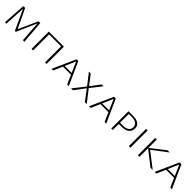

<svg xmlns="http://www.w3.org/2000/svg" viewBox="481 -2046 3630 3630"><g transform="rotate(45 2295.5 -231.0)"><path d="M572 0 543 -421 366 -17H341L154 -423L131 0H93L122 -462H171L355 -78L529 -462H576L613 0Z M1207 0H1165V-428H846V0H804V-462H1207Z M1676 -182H1461L1382 0H1338L1545 -462H1592L1800 0H1756ZM1662 -214 1568 -429 1475 -214Z M2049 -240 1875 -462H1925L2072 -270L2217 -462H2267L2093 -241L2280 0H2229L2069 -212L1911 0H1860Z M2678 -182H2463L2384 0H2340L2547 -462H2594L2802 0H2758ZM2664 -214 2570 -429 2477 -214Z M3253 -319Q3253 -245 3200 -203.5Q3147 -162 3053 -162H2974V0H2934V-462H3060Q3152 -462 3202.5 -425Q3253 -388 3253 -319ZM3213 -314Q3213 -368 3171 -399Q3129 -430 3054 -430H2974V-196H3059Q3132 -196 3172.5 -227Q3213 -258 3213 -314Z M3405 -462H3447V0H3405Z M3984 0 3690 -230V0H3648V-462H3690V-238L3978 -462H4037L3738 -236L4044 0Z M4433 -182H4218L4139 0H4095L4302 -462H4349L4557 0H4513ZM4419 -214 4325 -429 4232 -214Z"/></g></svg>

Font: Ysabeau SC Light
Style: Regular
Weight: 300
Designer: Christian Thalmann (Catharsis Fonts)
Version: Version 0.003